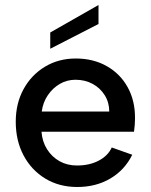

<svg xmlns="http://www.w3.org/2000/svg" viewBox="-20 -741 603 768"><path d="M374 -721V-645L181 -546V-611ZM289 7Q217 7 161.5 -26.5Q106 -60 74.5 -119Q43 -178 43 -254Q43 -327 74 -384Q105 -441 159.5 -474Q214 -507 283 -507Q353 -507 407 -476.5Q461 -446 491 -391.5Q521 -337 520 -266Q520 -254 519 -241.5Q518 -229 516 -214H146Q149 -174 168.5 -143.5Q188 -113 218.5 -96Q249 -79 288 -79Q338 -79 375 -98.5Q412 -118 427 -151L509 -122Q479 -61 421.5 -27Q364 7 289 7ZM417 -295Q417 -331 399 -360Q381 -389 350.5 -405.5Q320 -422 282 -422Q248 -422 219.5 -405.5Q191 -389 171.5 -360.5Q152 -332 147 -295Z"/></svg>

Font: Albert Sans Medium
Style: Regular
Weight: 500
Designer: Andreas Rasmussen
Foundry: a.Foundry
Version: Version 1.025